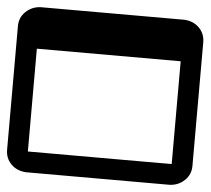

<svg xmlns="http://www.w3.org/2000/svg" viewBox="-49 -747 849 774"><g transform="rotate(5 375.0 -360.0)"><path d="M666 -694Q703 -692 726.5 -668.5Q750 -645 750 -610V-110Q750 -75 725.5 -51.5Q701 -28 666 -26H84Q47 -28 23.5 -51.5Q0 -75 0 -110V-610Q0 -645 24.5 -668.5Q49 -692 84 -694ZM666 -110V-526H84V-110Z"/></g></svg>

Font: JetBrainsMono NF
Style: Regular
Weight: 400
Designer: Philipp Nurullin, Konstantin Bulenkov
Foundry: JetBrains
Version: Version 2.251; ttfautohint (v1.8.3);Nerd Fonts 2.2.2